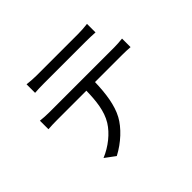

<svg xmlns="http://www.w3.org/2000/svg" viewBox="-160 -1006 1321 1321"><g transform="rotate(-45 500.0 -346.0)"><path d="M714 -660C743 -660 778 -659 807 -657V-740C778 -736 742 -734 714 -734H309C277 -734 247 -737 219 -740V-657C244 -659 277 -660 310 -660ZM194 -493C163 -493 135 -495 107 -498V-415C135 -417 164 -418 194 -418H479C477 -322 468 -231 424 -160C385 -97 313 -39 235 -7L309 48C394 4 470 -68 506 -135C546 -209 560 -308 563 -418H827C852 -418 884 -417 906 -415V-498C881 -495 848 -493 827 -493Z"/></g></svg>

Font: Noto Sans T Chinese Regular
Style: Regular
Weight: 400
Designer: Ryoko NISHIZUKA (kana & ideographs); Paul D. Hunt (Latin, Greek & Cyrillic); Wenlong ZHANG (bopomofo); Sandoll Communica
Foundry: Adobe Systems Incorporated
Version: Version 1.000;PS 1;hotconv 1.0.78;makeotf.lib2.5.61930